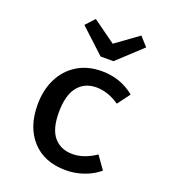

<svg xmlns="http://www.w3.org/2000/svg" viewBox="-145 -893 889 1010"><g transform="rotate(20 300.0 -388.0)"><path d="M474 -124 525 -52Q490 -22 441 -4.5Q392 13 340 13Q219 13 151 -61.5Q83 -136 83 -261Q83 -342 114 -405.5Q145 -469 203.5 -505.5Q262 -542 342 -542Q447 -542 525 -478L473 -408Q409 -452 344 -452Q278 -452 240 -404.5Q202 -357 202 -261Q202 -167 240 -123Q278 -79 344 -79Q407 -79 474 -124ZM517 -739 380 -612H308L171 -739L217 -789L345 -697L472 -789Z"/></g></svg>

Font: Fira Mono Medium
Style: Regular
Weight: 500
Designer: Carrois Corporate & Edenspiekermann AG
Foundry: Carrois Corporate GbR & Edenspiekermann AG
Version: Version 3.206